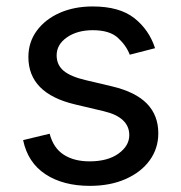

<svg xmlns="http://www.w3.org/2000/svg" viewBox="-20 -573 568 604"><path d="M262.7 11.7Q178.7 11.7 123 -24.9Q67.4 -61.5 52.7 -132.3L136.2 -152.3Q147.9 -107.4 180.4 -86.4Q212.9 -65.4 261.7 -65.4Q318.8 -65.4 352.8 -89.8Q386.7 -114.3 386.7 -147.9Q386.7 -204.1 306.6 -223.1L215.8 -244.6Q69.3 -279.3 69.3 -393.6Q69.3 -440.4 95.7 -476.3Q122.1 -512.2 167.7 -532.5Q213.4 -552.7 271.5 -552.7Q356 -552.7 402.6 -515.9Q449.2 -479 467.8 -421.4L388.2 -400.9Q377 -430.2 350.8 -454.1Q324.7 -478 272 -478Q223.1 -478 190.7 -455.6Q158.2 -433.1 158.2 -398.9Q158.2 -368.7 180.2 -350.3Q202.1 -332 250 -320.8L332.5 -301.3Q406.7 -283.7 442.4 -246.8Q478 -210 478 -153.8Q478 -106 450.9 -68.6Q423.8 -31.2 375.2 -9.8Q326.7 11.7 262.7 11.7Z"/></svg>

Font: Inter-Regular
Style: Regular
Weight: 400
Designer: Rasmus Andersson
Foundry: rsms
Version: Version 4.000;git-a52131595